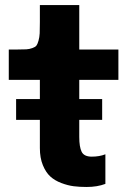

<svg xmlns="http://www.w3.org/2000/svg" viewBox="-20 -726 520 757"><path d="M43.5 -253.4V-335.4H137.2V-411.1H14.6V-530.8H48.8Q71.8 -530.8 83.7 -531.5Q95.7 -532.2 107.4 -536.4Q119.1 -540.5 123.5 -546.1Q127.9 -551.8 131.8 -565.4Q135.7 -579.1 136.5 -595Q137.2 -610.8 137.2 -639.2V-706.1H292.5V-530.8H446.8V-411.1H292.5V-335.4H382.8V-253.4H292.5V-186Q292.5 -146.5 302 -127.4Q311.5 -108.4 341.8 -108.4Q372.1 -108.4 395.5 -117.7V-1Q363.3 11.2 321.3 11.2Q293.9 11.2 270.8 8.3Q247.6 5.4 221.7 -4.4Q195.8 -14.2 178.2 -30.3Q160.6 -46.4 148.9 -75Q137.2 -103.5 137.2 -142.1V-253.4Z"/></svg>

Font: Epilogue
Style: Bold
Weight: 700
Designer: Tyler Finck
Foundry: Etcetera Type Co
Version: Version 2.112